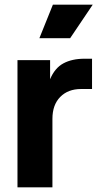

<svg xmlns="http://www.w3.org/2000/svg" viewBox="-20 -804 426 824"><path d="M55 -546H195V-464Q215 -512 252 -532Q289 -552 343 -552H375V-422H328Q272 -422 238.5 -388Q205 -354 205 -294V0H55ZM207 -784H378L281 -640H149Z"/></svg>

Font: Evergrow Sans 
Style: ExtraBold
Weight: 800
Foundry: 10Web
Version: Version 1.000